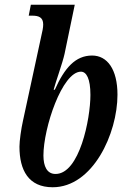

<svg xmlns="http://www.w3.org/2000/svg" viewBox="-20 -780 527 809"><path d="M202 9C371 9 475 -217 475 -381C475 -488 432 -546 368 -546C298 -546 252 -494 211 -402H206C214 -433 244 -516 252 -553L295 -760H110L101 -714H116C143 -714 162 -707 162 -677C162 -664 159 -649 152 -619L77 -272C69 -237 62 -186 62 -162C62 -63 100 9 202 9ZM214 -47C178 -47 163 -79 163 -125C163 -241 242 -478 321 -478C344 -478 361 -449 361 -380C361 -279 315 -47 214 -47Z"/></svg>

Font: Noto Serif Condensed Semi
Style: Italic
Weight: 600
Width: 3
Italic angle: -12°
Designer: Monotype Design Team
Foundry: Monotype Imaging Inc.
Version: Version 1.901